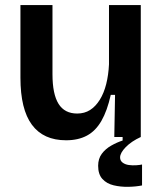

<svg xmlns="http://www.w3.org/2000/svg" viewBox="-20 -543 647 761"><path d="M242 13Q152 13 106.5 -48.5Q61 -110 61 -235V-523H188V-249Q188 -170 212 -131.5Q236 -93 286 -93Q315 -93 337 -107Q359 -121 375.5 -147.5Q392 -174 401 -210Q410 -246 412 -288V-523H538V-217V0H433L436 -167H419Q405 -104 382 -64Q359 -24 324.5 -5.5Q290 13 242 13ZM543 192Q518 197 488 197.5Q458 198 430.5 191.5Q403 185 386 166.5Q369 148 369 114Q369 86 383.5 66.5Q398 47 421 34Q444 21 466 14V-7H538V0Q501 17 478.5 40Q456 63 456 81Q456 94 466 101.5Q476 109 490.5 111Q505 113 520 112Q535 111 543 109Z"/></svg>

Font: Bricolage Grotesque 18pt SemiBold
Style: Regular
Weight: 600
Version: Version 1.001;gftools[0.9.33.dev8+g029e19f]